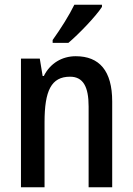

<svg xmlns="http://www.w3.org/2000/svg" viewBox="-20 -786 557 806"><path d="M408 -757V-766H292C270 -721 236 -667 201 -618V-606H267C311 -643 382 -717 408 -757ZM298 -550C241 -550 191 -521 164 -467H159L147 -540H68V0H167V-273C167 -405 195 -464 274 -464C329 -464 352 -422 352 -339V0H451V-360C451 -489 397 -550 298 -550Z"/></svg>

Font: Noto Sans Myanmar UI Condensed Medium
Style: Regular
Weight: 500
Width: 3
Designer: Monotype Design Team
Foundry: Monotype Imaging Inc.
Version: Version 2.103